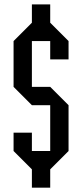

<svg xmlns="http://www.w3.org/2000/svg" viewBox="-20 -770 373 873"><path d="M41.7 -83.3V-166.7H125V-83.3H208.3V-291.7H125L41.7 -375V-583.3L125 -666.7V-750H208.3V-666.7L291.7 -583.3V-500H208.3V-583.3H125V-375H208.3L291.7 -291.7V-83.3L208.3 0V83.3H125V0Z"/></svg>

Font: Yulong
Style: Regular
Weight: 400
Designer: GGBotNet
Foundry: f0n7.com
Version: 1.00